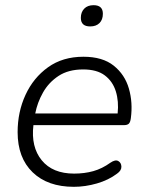

<svg xmlns="http://www.w3.org/2000/svg" viewBox="-20 -713 567 741"><path d="M265 8Q164 8 106 -48Q48 -104 48 -203Q48 -281 78.5 -347Q109 -413 165.5 -453.5Q222 -494 302 -494Q376 -494 419 -459.5Q462 -425 477.5 -371Q493 -317 485 -257Q483 -241 477 -235.5Q471 -230 458 -230H109Q99 -146 141 -94.5Q183 -43 266 -43Q306 -43 340 -52.5Q374 -62 406 -85Q425 -98 436.5 -91.5Q448 -85 448.5 -70Q449 -55 432 -43Q399 -18 354 -5Q309 8 265 8ZM301 -445Q244 -445 206 -420Q168 -395 146 -356Q124 -317 116 -275H434Q439 -322 427 -360.5Q415 -399 384.5 -422Q354 -445 301 -445ZM328 -611Q292 -611 292 -644Q292 -666 305 -679.5Q318 -693 341 -693Q377 -693 377 -660Q377 -637 364 -624Q351 -611 328 -611Z"/></svg>

Font: Nunito Light
Style: Italic
Weight: 300
Italic angle: -9°
Designer: Vernon Adams
Foundry: Vernon Adams
Version: Version 3.601; ttfautohint (v1.8.2.53-6de2)